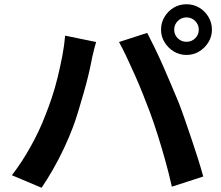

<svg xmlns="http://www.w3.org/2000/svg" viewBox="-20 -859 1040 905"><path d="M801 -719Q801 -695 818 -678.5Q835 -662 859 -662Q883 -662 900 -678.5Q917 -695 917 -719Q917 -743 900 -760Q883 -777 859 -777Q835 -777 818 -760Q801 -743 801 -719ZM739 -719Q739 -752 755.5 -779.5Q772 -807 799 -823Q826 -839 859 -839Q892 -839 919 -823Q946 -807 962.5 -779.5Q979 -752 979 -719Q979 -687 962.5 -660Q946 -633 919 -616.5Q892 -600 859 -600Q826 -600 799 -616.5Q772 -633 755.5 -660Q739 -687 739 -719ZM192 -311Q209 -353 224.5 -399.5Q240 -446 252 -495.5Q264 -545 273.5 -594Q283 -643 287 -691L433 -661Q429 -647 424 -628Q419 -609 415 -591Q411 -573 409 -561Q404 -535 395 -498Q386 -461 374 -419.5Q362 -378 349.5 -336.5Q337 -295 324 -260Q306 -212 281.5 -160Q257 -108 229.5 -60Q202 -12 176 26L36 -33Q84 -95 125.5 -170Q167 -245 192 -311ZM686 -332Q671 -372 653 -417Q635 -462 615 -507Q595 -552 576 -592Q557 -632 541 -661L674 -704Q689 -675 709 -634Q729 -593 749 -547.5Q769 -502 788 -457Q807 -412 822 -376Q835 -343 850.5 -298Q866 -253 882.5 -204.5Q899 -156 913.5 -110Q928 -64 938 -27L790 21Q777 -38 760 -99Q743 -160 724.5 -219Q706 -278 686 -332Z"/></svg>

Font: Noto Sans SC
Style: Bold
Weight: 700
Designer: Ryoko NISHIZUKA  (kana, bopomofo & ideographs); Paul D. Hunt (Latin, Greek & Cyrillic); Sandoll Communications , Soo-you
Foundry: Adobe
Version: Version 2.004-H2;hotconv 1.0.118;makeotfexe 2.5.65603